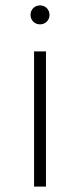

<svg xmlns="http://www.w3.org/2000/svg" viewBox="-20 -690 296 710"><path d="M106 -500H150V0H106ZM128 -600Q113 -600 103 -610Q93 -620 93 -635Q93 -650 103 -660Q113 -670 128 -670Q143 -670 153 -660Q163 -650 163 -635Q163 -620 153 -610Q143 -600 128 -600Z"/></svg>

Font: PT Root UI Web Light
Style: Regular
Weight: 300
Designer: Vitaly Kuzmin
Foundry: ParaType Ltd.
Version: Version 1.000W